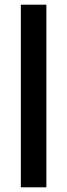

<svg xmlns="http://www.w3.org/2000/svg" viewBox="-20 -800 286 820"><path d="M178 -780H69V0H178Z"/></svg>

Font: NM-font
Style: Medium
Weight: 500
Designer: ""
Foundry: ""
Version: ""